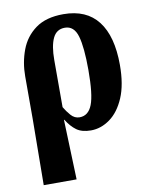

<svg xmlns="http://www.w3.org/2000/svg" viewBox="-87 -612 704 903"><g transform="rotate(-10 265.5 -161.0)"><path d="M48 227 51 -90V-292Q51 -358 73 -417Q95 -476 145 -512.5Q195 -549 278 -549Q388 -549 443.5 -477Q499 -405 499 -268Q499 -174 472.5 -112Q446 -50 403 -19Q360 12 312 12Q269 12 243.5 -6.5Q218 -25 197 -59H195L205 227ZM270 -58Q312 -58 330.5 -105.5Q349 -153 349 -270Q349 -379 333.5 -432Q318 -485 274 -485Q234 -485 216.5 -448Q199 -411 199 -344V-119Q211 -98 228.5 -78Q246 -58 270 -58Z"/></g></svg>

Font: Noto Serif ExtraCondensed ExtraBold
Style: Regular
Weight: 800
Width: 2
Designer: Monotype Design Team
Foundry: Monotype Imaging Inc.
Version: Version 2.013; ttfautohint (v1.8.4.7-5d5b)